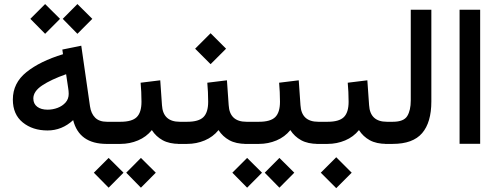

<svg xmlns="http://www.w3.org/2000/svg" viewBox="-20 -727 2517 970"><path d="M371.1 -706.5 446.3 -631.8 371.1 -556.2 296.9 -631.8ZM208 -706.5 283.2 -631.8 208 -556.2 133.3 -631.8ZM518.6 0Q379.9 0 349.6 -120.1Q293 -67.9 220.2 -67.9Q145 -67.9 95 -108.4Q44.9 -148.9 44.9 -224.1Q44.9 -307.6 113.8 -362.8Q182.6 -418 298.3 -453.1L294.9 -476.6L390.6 -496.1L434.6 -190.4Q439.9 -153.3 460.7 -132.6Q481.4 -111.8 520.5 -111.8H535.6V0ZM327.1 -252.9Q327.1 -267.1 324.2 -283.7L314 -352.1Q237.8 -325.2 193.1 -295.4Q148.4 -265.6 148.4 -229.5Q148.4 -202.6 168 -187.7Q187.5 -172.9 220.2 -172.9Q246.6 -172.9 271 -182.1Q295.4 -191.4 311.3 -209.2Q327.1 -227.1 327.1 -252.9Z M515.1 -111.8H588.9Q647 -111.8 670.9 -135.5Q694.8 -159.2 694.8 -212.9Q694.8 -238.8 693.6 -262.5Q692.4 -286.1 690.4 -309.1L789.6 -321.3L798.3 -195.8Q803.2 -111.8 888.2 -111.8H898.4V0H887.2Q835.4 0 801.8 -18.6Q768.1 -37.1 747.1 -69.8Q719.2 -35.2 677.2 -17.6Q635.3 0 588.9 0H515.1ZM691.9 70.8 767.1 145.5 691.9 221.2 617.7 145.5ZM528.8 70.8 604 145.5 528.8 221.2 454.1 145.5Z M1027.3 -309.1 1126.5 -321.3 1135.3 -195.8Q1140.1 -111.8 1225.1 -111.8H1235.4V0H1224.1Q1172.4 0 1138.7 -18.6Q1105 -37.1 1084 -69.8Q1056.2 -35.2 1014.2 -17.6Q972.2 0 925.8 0H878.9V-111.8H925.8Q983.9 -111.8 1007.8 -135.5Q1031.7 -159.2 1031.7 -212.9Q1031.7 -238.8 1030.5 -262.5Q1029.3 -286.1 1027.3 -309.1ZM1043.9 -559.1 1122.1 -481 1043.9 -402.8 965.8 -481Z M1214.8 -111.8H1288.6Q1346.7 -111.8 1370.6 -135.5Q1394.5 -159.2 1394.5 -212.9Q1394.5 -238.8 1393.3 -262.5Q1392.1 -286.1 1390.1 -309.1L1489.3 -321.3L1498 -195.8Q1502.9 -111.8 1587.9 -111.8H1598.1V0H1586.9Q1535.2 0 1501.5 -18.6Q1467.8 -37.1 1446.8 -69.8Q1418.9 -35.2 1377 -17.6Q1335 0 1288.6 0H1214.8ZM1391.6 70.8 1466.8 145.5 1391.6 221.2 1317.4 145.5ZM1228.5 70.8 1303.7 145.5 1228.5 221.2 1153.8 145.5Z M1578.1 -111.8H1635.3Q1693.4 -111.8 1717.3 -135.5Q1741.2 -159.2 1741.2 -212.9Q1741.2 -238.8 1740 -262.5Q1738.8 -286.1 1736.8 -309.1L1835.9 -321.3L1844.7 -195.8Q1849.6 -111.8 1934.6 -111.8H1944.8V0H1933.6Q1881.8 0 1848.1 -18.6Q1814.5 -37.1 1793.5 -69.8Q1765.6 -35.2 1723.6 -17.6Q1681.6 0 1635.3 0H1578.1ZM1678.7 67.4 1756.8 145.5 1678.7 223.6 1600.6 145.5Z M1925.3 -111.8H1964.4Q2020 -111.8 2037.6 -140.9Q2055.2 -169.9 2055.2 -219.2V-677.7H2159.2V-214.4Q2159.2 -108.4 2112.5 -54.2Q2065.9 0 1963.9 0H1925.3Z M2405.8 -677.7V-0.5H2301.8V-677.7Z"/></svg>

Font: Vazirmatn UI FD Medium
Style: Regular
Weight: 500
Designer: Saber Rastikerdar
Foundry: Saber Rastikerdar
Version: Version 33.003